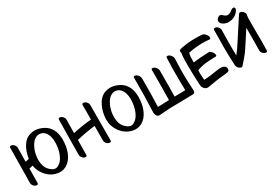

<svg xmlns="http://www.w3.org/2000/svg" viewBox="51 -2114 4706 3303"><g transform="rotate(-30 2404.0 -462.5)"><path d="M80.1 -35.2C90.8 -20.5 102.5 -8.8 117.2 -1C126 3.9 137.7 6.8 150.4 6.8H155.3C169.9 5.9 177.7 -2.9 177.7 -20.5C178.7 -71.3 179.7 -166 181.6 -304.7C206.1 -310.5 229.5 -316.4 252.9 -321.3C253.9 -320.3 253.9 -318.4 253.9 -317.4C260.7 -272.5 275.4 -230.5 296.9 -191.4C313.5 -161.1 332 -133.8 354.5 -108.4C409.2 -46.9 475.6 -8.8 553.7 6.8C572.3 10.7 590.8 12.7 608.4 12.7C629.9 12.7 650.4 9.8 670.9 4.9C693.4 -1 715.8 -9.8 736.3 -20.5C750 -28.3 762.7 -37.1 775.4 -47.9C801.8 -69.3 824.2 -95.7 843.8 -126C862.3 -156.2 877.9 -187.5 889.6 -220.7C902.3 -254.9 911.1 -292 917 -330.1C922.9 -368.2 925.8 -406.2 926.8 -442.4V-451.2C926.8 -489.3 922.9 -526.4 915 -563.5C909.2 -594.7 898.4 -624 882.8 -652.3C878.9 -660.2 874 -668 869.1 -675.8C844.7 -715.8 811.5 -748 769.5 -772.5C727.5 -796.9 684.6 -813.5 639.6 -822.3C620.1 -826.2 600.6 -828.1 582 -828.1C553.7 -828.1 525.4 -824.2 497.1 -815.4C476.6 -810.5 458 -803.7 441.4 -793.9C417 -781.2 395.5 -763.7 375 -742.2C348.6 -712.9 327.1 -679.7 309.6 -643.6C293 -607.4 279.3 -570.3 269.5 -533.2C262.7 -506.8 257.8 -480.5 253.9 -454.1C230.5 -449.2 207 -444.3 182.6 -439.5C183.6 -487.3 183.6 -531.2 184.6 -572.3C185.5 -613.3 185.5 -661.1 186.5 -714.8C186.5 -731.4 181.6 -748 170.9 -762.7C161.1 -777.3 148.4 -789.1 133.8 -797.9C125 -802.7 113.3 -805.7 100.6 -805.7H95.7C81.1 -804.7 73.2 -794.9 73.2 -778.3C71.3 -651.4 69.3 -531.2 68.4 -417C67.4 -302.7 65.4 -192.4 64.5 -84C64.5 -67.4 69.3 -50.8 80.1 -35.2ZM517.6 -96.7C497.1 -109.4 478.5 -124 461.9 -140.6C425.8 -176.8 403.3 -220.7 394.5 -273.4C388.7 -307.6 385.7 -336.9 385.7 -362.3C385.7 -379.9 392.6 -436.5 395.5 -451.2C398.4 -469.7 405.3 -514.6 436.5 -582C451.2 -616.2 471.7 -647.5 497.1 -675.8C514.6 -694.3 535.2 -709 557.6 -719.7C576.2 -728.5 594.7 -733.4 615.2 -733.4C620.1 -733.4 625 -733.4 629.9 -732.4C669.9 -729.5 701.2 -713.9 725.6 -686.5C750 -659.2 767.6 -627 777.3 -590.8C782.2 -574.2 785.2 -556.6 788.1 -538.1C790 -520.5 791 -502.9 791 -484.4C791 -452.1 789.1 -420.9 785.2 -389.6C780.3 -357.4 774.4 -326.2 765.6 -295.9C755.9 -261.7 742.2 -228.5 724.6 -197.3C708 -165 685.5 -138.7 657.2 -116.2C646.5 -107.4 635.7 -100.6 624 -94.7C611.3 -87.9 598.6 -84 585.9 -82C581.1 -81.1 576.2 -81.1 571.3 -81.1C552.7 -81.1 534.2 -85.9 517.6 -96.7Z M1047.9 -35.2C1058.6 -20.5 1070.3 -8.8 1085 -1C1093.8 3.9 1105.5 6.8 1118.2 6.8H1123C1137.7 5.9 1145.5 -2.9 1145.5 -20.5C1146.5 -71.3 1146.5 -122.1 1147.5 -171.9C1148.4 -222.7 1148.4 -270.5 1149.4 -314.5C1210 -329.1 1271.5 -341.8 1333 -352.5C1394.5 -363.3 1456.1 -373 1518.6 -379.9C1518.6 -328.1 1518.6 -282.2 1517.6 -244.1V-89.8C1517.6 -73.2 1522.5 -56.6 1533.2 -41C1543 -26.4 1555.7 -14.6 1571.3 -6.8C1580.1 -2 1590.8 1 1603.5 1H1608.4C1623 0 1630.9 -8.8 1631.8 -25.4C1631.8 -145.5 1631.8 -259.8 1632.8 -367.2C1632.8 -487.3 1632.8 -608.4 1633.8 -728.5C1633.8 -746.1 1628.9 -762.7 1618.2 -777.3C1607.4 -792 1595.7 -803.7 1581.1 -811.5C1565.4 -819.3 1554.7 -820.3 1546.9 -820.3H1542C1527.3 -818.4 1519.5 -809.6 1519.5 -793V-649.4C1518.6 -601.6 1518.6 -553.7 1518.6 -505.9C1457 -501 1395.5 -493.2 1334 -483.4C1272.5 -474.6 1211.9 -462.9 1150.4 -449.2L1152.3 -572.3C1153.3 -613.3 1153.3 -661.1 1154.3 -714.8C1154.3 -731.4 1149.4 -748 1138.7 -762.7C1128.9 -777.3 1116.2 -789.1 1101.6 -797.9C1092.8 -802.7 1081.1 -805.7 1068.4 -805.7H1063.5C1048.8 -804.7 1041 -794.9 1041 -778.3C1039.1 -651.4 1037.1 -531.2 1036.1 -417C1035.2 -302.7 1033.2 -192.4 1032.2 -84C1032.2 -67.4 1037.1 -50.8 1047.9 -35.2Z M2049.8 18.6C2068.4 22.5 2086.9 24.4 2104.5 24.4C2126 24.4 2146.5 21.5 2167 16.6C2189.5 10.7 2211.9 2 2232.4 -8.8C2246.1 -16.6 2258.8 -25.4 2271.5 -36.1C2297.9 -57.6 2320.3 -84 2339.8 -114.3C2358.4 -144.5 2374 -175.8 2385.7 -209C2398.4 -243.2 2407.2 -280.3 2413.1 -318.4C2418.9 -356.4 2421.9 -394.5 2422.9 -430.7V-439.5C2422.9 -477.5 2418.9 -514.6 2411.1 -551.8C2405.3 -583 2394.5 -612.3 2378.9 -640.6C2375 -648.4 2370.1 -656.2 2365.2 -664.1C2340.8 -704.1 2307.6 -736.3 2265.6 -760.7C2223.6 -785.2 2180.7 -801.8 2135.7 -810.5C2116.2 -814.5 2096.7 -816.4 2078.1 -816.4C2049.8 -816.4 2021.5 -812.5 1993.2 -803.7C1972.7 -798.8 1954.1 -792 1937.5 -782.2C1913.1 -769.5 1891.6 -752 1871.1 -730.5C1844.7 -701.2 1823.2 -668 1805.7 -631.8C1789.1 -595.7 1775.4 -558.6 1765.6 -521.5C1756.8 -486.3 1750 -450.2 1747.1 -413.1C1746.1 -398.4 1745.1 -384.8 1745.1 -370.1C1745.1 -347.7 1747.1 -326.2 1750 -305.7C1756.8 -260.7 1771.5 -218.8 1793 -179.7C1809.6 -149.4 1828.1 -122.1 1850.6 -96.7C1905.3 -35.2 1971.7 2.9 2049.8 18.6ZM2013.7 -85C1993.2 -97.7 1974.6 -112.3 1958 -128.9C1921.9 -165 1899.4 -210 1890.6 -261.7C1885.7 -292 1882.8 -321.3 1882.8 -348.6C1882.8 -361.3 1883.8 -379.9 1886.7 -404.3C1888.7 -428.7 1892.6 -449.2 1897.5 -466.8C1905.3 -502 1917 -536.1 1932.6 -570.3C1947.3 -604.5 1967.8 -635.7 1993.2 -664.1C2010.7 -682.6 2031.2 -697.3 2053.7 -708C2072.3 -716.8 2090.8 -721.7 2111.3 -721.7C2116.2 -721.7 2121.1 -721.7 2126 -720.7C2166 -717.8 2197.3 -702.1 2221.7 -674.8C2246.1 -647.5 2263.7 -615.2 2273.4 -579.1C2278.3 -562.5 2281.2 -544.9 2284.2 -526.4C2286.1 -508.8 2287.1 -491.2 2287.1 -472.7C2287.1 -440.4 2285.2 -409.2 2281.2 -377.9C2276.4 -345.7 2270.5 -314.5 2261.7 -284.2C2252 -250 2238.3 -216.8 2220.7 -185.5C2204.1 -153.3 2181.6 -127 2153.3 -104.5C2142.6 -95.7 2131.8 -88.9 2120.1 -83C2107.4 -76.2 2094.7 -72.3 2082 -70.3C2077.1 -69.3 2072.3 -69.3 2067.4 -69.3C2048.8 -69.3 2030.3 -74.2 2013.7 -85Z M2512.7 -40C2518.6 -17.6 2528.3 -2 2542 6.8C2552.7 15.6 2564.5 20.5 2579.1 20.5H2582C2607.4 19.5 2633.8 17.6 2660.2 13.7C2690.4 11.7 2718.8 9.8 2747.1 7.8C2770.5 5.9 2793.9 4.9 2818.4 4.9H2835.9C2866.2 3.9 2895.5 3.9 2924.8 2.9C2975.6 1 3023.4 0 3068.4 0H3101.6C3161.1 -1 3214.8 -2 3261.7 -3.9C3295.9 -6.8 3297.9 -42 3297.9 -66.4V-82C3296.9 -90.8 3295.9 -116.2 3293 -160.2C3289.1 -246.1 3286.1 -342.8 3286.1 -406.2C3286.1 -431.6 3286.1 -457 3287.1 -483.4C3288.1 -553.7 3291 -624 3293.9 -694.3V-697.3C3293.9 -712.9 3289.1 -728.5 3278.3 -744.1C3267.6 -760.7 3254.9 -774.4 3241.2 -784.2C3232.4 -791 3221.7 -794.9 3209 -795.9C3206.1 -796.9 3204.1 -796.9 3202.1 -796.9C3187.5 -796.9 3180.7 -789.1 3179.7 -772.5C3176.8 -701.2 3173.8 -630.9 3172.9 -561.5V-451.2C3172.9 -398.4 3172.9 -342.8 3173.8 -283.2C3174.8 -223.6 3175.8 -172.9 3176.8 -132.8C3145.5 -131.8 3111.3 -130.9 3074.2 -129.9C3037.1 -128.9 3000 -128.9 2962.9 -127.9C2963.9 -224.6 2964.8 -285.2 2965.8 -311.5C2966.8 -434.6 2966.8 -544.9 2966.8 -641.6C2966.8 -658.2 2961.9 -675.8 2951.2 -692.4C2940.4 -709 2928.7 -721.7 2914.1 -731.4C2903.3 -738.3 2890.6 -743.2 2876 -744.1H2873C2860.4 -744.1 2853.5 -736.3 2853.5 -719.7C2852.5 -609.4 2852.5 -486.3 2851.6 -349.6C2850.6 -310.5 2849.6 -235.4 2848.6 -125L2763.7 -122.1C2711.9 -119.1 2665 -118.2 2625 -117.2C2627.9 -220.7 2630.9 -304.7 2632.8 -369.1C2633.8 -438.5 2633.8 -506.8 2633.8 -576.2V-679.7C2633.8 -697.3 2628.9 -713.9 2618.2 -730.5C2607.4 -747.1 2595.7 -759.8 2581.1 -770.5C2570.3 -777.3 2557.6 -781.2 2543 -782.2C2528.3 -782.2 2520.5 -773.4 2520.5 -756.8C2520.5 -635.7 2519.5 -515.6 2517.6 -395.5C2515.6 -314.5 2512.7 -212.9 2507.8 -92.8C2507.8 -85 2507.8 -74.2 2507.8 -66.4C2508.8 -57.6 2509.8 -49.8 2512.7 -40Z M3519.5 21.5C3525.4 22.5 3531.2 23.4 3538.1 23.4C3553.7 23.4 3570.3 18.6 3639.6 6.8C3675.8 0 3716.8 -5.9 3763.7 -12.7C3794.9 -17.6 3828.1 -20.5 3863.3 -23.4C3888.7 -24.4 3915 -27.3 3941.4 -32.2C3975.6 -37.1 3995.1 -43.9 3996.1 -83V-85C3996.1 -111.3 3985.4 -131.8 3962.9 -144.5C3946.3 -154.3 3930.7 -159.2 3915 -160.2C3909.2 -161.1 3902.3 -161.1 3895.5 -161.1C3871.1 -161.1 3836.9 -158.2 3794.9 -151.4C3701.2 -136.7 3641.6 -128.9 3617.2 -127.9C3591.8 -127 3568.4 -126 3546.9 -124C3543 -172.9 3541 -216.8 3540 -254.9C3540 -293 3541 -314.5 3542 -317.4C3607.4 -341.8 3670.9 -356.4 3732.4 -361.3C3793.9 -367.2 3856.4 -370.1 3918 -371.1H3919.9C3931.6 -371.1 3937.5 -377.9 3937.5 -390.6V-396.5C3935.5 -413.1 3931.6 -425.8 3924.8 -436.5C3918 -449.2 3907.2 -461.9 3894.5 -475.6C3881.8 -489.3 3867.2 -496.1 3851.6 -496.1C3800.8 -495.1 3751 -492.2 3701.2 -488.3C3651.4 -485.4 3598.6 -479.5 3541 -471.7C3541 -530.3 3542 -570.3 3543.9 -592.8C3546.9 -614.3 3550.8 -635.7 3555.7 -656.2C3623 -670.9 3692.4 -680.7 3763.7 -684.6C3786.1 -685.5 3807.6 -686.5 3830.1 -686.5C3878.9 -686.5 3928.7 -683.6 3978.5 -678.7H3980.5C3985.4 -678.7 3990.2 -680.7 3993.2 -685.5C3996.1 -691.4 3998 -696.3 3999 -701.2V-706.1C3999 -711.9 3998 -718.8 3996.1 -725.6C3994.1 -734.4 3991.2 -742.2 3986.3 -749C3977.5 -763.7 3966.8 -778.3 3952.1 -791C3941.4 -801.8 3928.7 -808.6 3914.1 -811.5C3911.1 -812.5 3908.2 -812.5 3905.3 -813.5C3864.3 -817.4 3823.2 -819.3 3783.2 -819.3H3765.6C3718.8 -819.3 3672.9 -817.4 3627 -812.5C3603.5 -810.5 3581.1 -807.6 3558.6 -803.7C3536.1 -800.8 3512.7 -796.9 3490.2 -792C3471.7 -789.1 3456.1 -783.2 3443.4 -775.4C3436.5 -770.5 3432.6 -763.7 3432.6 -753.9C3432.6 -746.1 3434.6 -736.3 3439.5 -725.6C3424.8 -646.5 3426.8 -557.6 3426.8 -498V-439.5C3427.7 -377 3428.7 -314.5 3430.7 -252C3433.6 -189.5 3436.5 -130.9 3439.5 -75.2C3440.4 -67.4 3441.4 -58.6 3444.3 -49.8C3447.3 -39.1 3455.1 -27.3 3466.8 -12.7L3484.4 4.9C3496.1 13.7 3507.8 19.5 3519.5 21.5Z M4168 -7.8C4174.8 -2.9 4185.5 2.9 4200.2 8.8C4205.1 11.7 4210 12.7 4214.8 12.7C4221.7 12.7 4228.5 9.8 4233.4 3.9C4255.9 -22.5 4278.3 -47.9 4300.8 -72.3C4323.2 -97.7 4345.7 -124 4366.2 -150.4C4388.7 -178.7 4409.2 -209 4429.7 -240.2L4490.2 -332C4511.7 -366.2 4533.2 -399.4 4555.7 -433.6C4578.1 -467.8 4599.6 -502 4622.1 -536.1C4622.1 -519.5 4622.1 -502 4623 -485.4V-434.6C4623 -374 4623 -313.5 4622.1 -252C4622.1 -204.1 4621.1 -149.4 4620.1 -88.9V-85.9C4620.1 -70.3 4625 -54.7 4634.8 -40C4645.5 -25.4 4658.2 -13.7 4672.9 -5.9C4681.6 -1 4692.4 2 4705.1 2H4710.9C4725.6 1 4732.4 -7.8 4732.4 -24.4C4734.4 -84 4735.4 -144.5 4735.4 -205.1C4734.4 -252.9 4734.4 -306.6 4734.4 -366.2V-640.6C4734.4 -670.9 4737.3 -700.2 4744.1 -728.5C4745.1 -731.4 4745.1 -734.4 4745.1 -737.3C4745.1 -752 4737.3 -768.6 4722.7 -786.1C4704.1 -807.6 4685.5 -819.3 4666 -821.3H4663.1C4658.2 -821.3 4653.3 -820.3 4648.4 -818.4C4642.6 -815.4 4637.7 -811.5 4632.8 -804.7C4590.8 -742.2 4549.8 -679.7 4509.8 -616.2L4386.7 -426.8C4368.2 -398.4 4348.6 -369.1 4330.1 -339.8C4311.5 -310.5 4291 -282.2 4269.5 -254.9C4264.6 -248 4258.8 -240.2 4252.9 -233.4L4235.4 -212.9C4234.4 -275.4 4233.4 -337.9 4233.4 -401.4V-463.9C4234.4 -547.9 4235.4 -631.8 4238.3 -715.8C4238.3 -732.4 4233.4 -749 4222.7 -763.7C4211.9 -779.3 4199.2 -791 4184.6 -798.8C4174.8 -803.7 4163.1 -806.6 4150.4 -806.6H4146.5C4131.8 -805.7 4125 -795.9 4124 -779.3C4121.1 -671.9 4120.1 -564.5 4120.1 -458V-430.7C4120.1 -314.5 4123 -198.2 4129.9 -82C4130.9 -67.4 4133.8 -53.7 4140.6 -41C4147.5 -28.3 4156.2 -17.6 4168 -7.8ZM4258.8 -874C4258.8 -811.5 4353.5 -772.5 4405.3 -772.5C4498 -772.5 4581.1 -812.5 4624 -898.4C4626 -903.3 4627 -908.2 4627 -913.1C4627 -917 4627 -926.8 4620.1 -938.5C4616.2 -945.3 4608.4 -948.2 4596.7 -948.2C4589.8 -948.2 4575.2 -945.3 4564.5 -938.5C4552.7 -930.7 4543.9 -921.9 4533.2 -914.1C4516.6 -901.4 4496.1 -892.6 4473.6 -887.7C4467.8 -886.7 4461.9 -886.7 4457 -886.7C4448.2 -886.7 4439.5 -887.7 4430.7 -890.6C4418 -894.5 4405.3 -906.2 4393.6 -915C4382.8 -923.8 4373 -932.6 4364.3 -941.4C4359.4 -945.3 4344.7 -950.2 4335.9 -950.2C4299.8 -950.2 4258.8 -911.1 4258.8 -874Z"/></g></svg>

Font: ChillSide Comic
Style: Regular
Weight: 400
Designer: Koroletov, Abay Emes
Version: Version 1.000